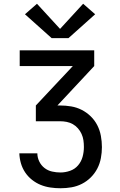

<svg xmlns="http://www.w3.org/2000/svg" viewBox="-20 -1003 640 1023"><path d="M302 0Q275 0 248 -4Q221 -8 196.5 -18Q172 -28 150.5 -45Q129 -62 114 -84.5Q99 -107 91.5 -133Q84 -159 83 -186H179Q179 -164 189 -143Q199 -122 217 -108Q235 -94 257.5 -89Q280 -84 302 -84Q328 -84 353.5 -93Q379 -102 396 -122Q413 -142 420 -167.5Q427 -193 427 -220Q427 -238 424.5 -255.5Q422 -273 414.5 -289.5Q407 -306 395 -319.5Q383 -333 368 -341.5Q353 -350 335.5 -353.5Q318 -357 300 -357H171V-441L368 -651H85V-735H482V-651L286 -441H300Q330 -441 359.5 -436Q389 -431 415.5 -417.5Q442 -404 463.5 -383Q485 -362 498.5 -335.5Q512 -309 517.5 -279Q523 -249 523 -219Q523 -190 517.5 -160.5Q512 -131 498.5 -105Q485 -79 464 -58Q443 -37 416.5 -23.5Q390 -10 361 -5Q332 0 302 0ZM255 -800 113 -927 177 -983 300 -849 423 -983 487 -927 345 -800Z"/></svg>

Font: Iosevka SS04 Medium Extended
Style: Regular
Weight: 500
Width: 7
Monospace: yes
Designer: Belleve Invis
Foundry: Belleve Invis
Version: Version 19.0.0; ttfautohint (v1.8.4)